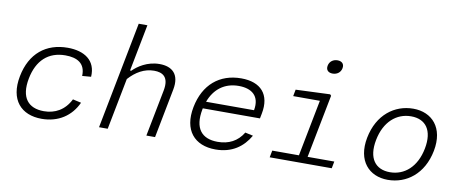

<svg xmlns="http://www.w3.org/2000/svg" viewBox="-67 -1051 3234 1350"><g transform="rotate(10 1550.0 -376.5)"><path d="M527 -147.5 467 -161C426.5 -79.5 358 -43.5 279 -43.5C168.5 -43.5 108.5 -111 136 -252C161.5 -384 240 -456.5 361.5 -456.5C445.5 -456.5 506 -425 502 -334.5L565 -339.5C573 -457 487.5 -512 368.5 -512C214.5 -512 104 -424.5 71.5 -257C37.5 -82.5 127.5 12 273 12C392 12 481.5 -48 527 -147.5Z M743.5 0 815 -367.5C865 -423 924.5 -458.5 995 -458.5C1054.5 -458.5 1103.5 -433 1084.5 -333.5L1019.5 0H1081.5L1149.5 -351C1171.5 -464 1113.5 -511.5 1024.5 -511.5C936.5 -511.5 870 -465 836 -430.5H827L892 -765H830L681.5 0Z M1311 -255C1278 -85.5 1364 12 1514 12C1633.5 12 1710 -46.5 1757.5 -129L1701 -141.5C1660.5 -74.5 1598.5 -43.5 1520 -43.5C1406 -43.5 1348.5 -111 1375.5 -250L1377 -257.5H1785L1792 -293C1819.5 -433.5 1747 -512 1607.5 -512C1452.5 -512 1343 -419.5 1311 -255ZM1391.5 -307C1426.5 -401.5 1498.5 -456.5 1599 -456.5C1691 -456.5 1753.5 -412 1734 -307Z M1900 0H2343L2352.5 -49.5H2162L2250 -501L2242 -510L1997 -500L1988 -452.5H2178.5L2100 -49.5H1909.5ZM2233 -656.5C2264 -656.5 2289.5 -674.5 2295.5 -705.5C2301.5 -736.5 2283 -754.5 2252 -754.5C2221 -754.5 2195.5 -736.5 2189.5 -705.5C2183.5 -674.5 2202 -656.5 2233 -656.5Z M3029 -245C3062 -414.5 2969.5 -512 2836 -512C2703 -512 2584 -424.5 2551 -255C2518 -85.5 2611 12 2744 12C2877.5 12 2996 -75.5 3029 -245ZM2964 -250C2938 -116 2854 -43.5 2750 -43.5C2646 -43.5 2589.5 -116 2615.5 -250C2641.5 -384 2726 -456.5 2830 -456.5C2934 -456.5 2990 -384 2964 -250Z"/></g></svg>

Font: Monaspace Neon ExtraLight
Style: Italic
Weight: 200
Italic angle: -11°
Designer: Riley Cran & the Lettermatic Team
Foundry: Lettermatic
Version: Version 1.200 (Monaspace Neon)